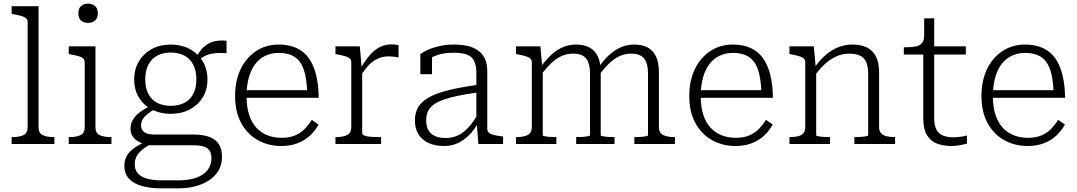

<svg xmlns="http://www.w3.org/2000/svg" viewBox="-20 -792 5926 1056"><path d="M192 -758V-92Q192 -60 214.5 -49Q237 -38 276 -38H279V0H44V-38H48Q87 -38 109.5 -49Q132 -60 132 -92V-669Q132 -684 123.5 -691.5Q115 -699 98 -704Q81 -709 54 -714L44 -716V-758Z M464 -666Q441 -666 426 -679Q411 -692 411 -719Q411 -746 426 -759Q441 -772 464 -772Q487 -772 502.5 -759Q518 -746 518 -719Q518 -692 502.5 -679Q487 -666 464 -666ZM505 -537V-92Q505 -60 528 -49Q551 -38 590 -38H593V0H358V-38H361Q400 -38 423 -49Q446 -60 446 -92V-448Q446 -470 426.5 -478Q407 -486 368 -493L358 -495V-537Z M1226 -500Q1183 -502 1154 -498Q1125 -494 1105.5 -483.5Q1086 -473 1069 -452L1055 -464Q1067 -493 1082.5 -513.5Q1098 -534 1119 -547.5Q1140 -561 1166.5 -566Q1193 -571 1226 -568ZM919 -166Q861 -166 815.5 -189.5Q770 -213 744 -255.5Q718 -298 718 -355Q718 -412 744.5 -455.5Q771 -499 816 -523Q861 -547 919 -547Q977 -547 1022.5 -523Q1068 -499 1094.5 -455.5Q1121 -412 1121 -355Q1121 -298 1094.5 -255.5Q1068 -213 1023 -189.5Q978 -166 919 -166ZM919 -210Q963 -210 994.5 -226.5Q1026 -243 1043 -275.5Q1060 -308 1060 -355Q1060 -403 1043 -436Q1026 -469 994.5 -486Q963 -503 919 -503Q876 -503 844.5 -486Q813 -469 796 -436Q779 -403 779 -355Q779 -308 796 -275.5Q813 -243 844.5 -226.5Q876 -210 919 -210ZM869 244Q806 244 760 231Q714 218 689 190.5Q664 163 664 121Q664 89 677.5 65Q691 41 720 21Q749 1 793 -20L814 -3Q780 16 759.5 34Q739 52 730 70.5Q721 89 721 113Q721 140 736.5 159.5Q752 179 784.5 189.5Q817 200 871 200H961Q1019 200 1059.5 185.5Q1100 171 1121.5 143.5Q1143 116 1143 77Q1143 41 1121 24Q1099 7 1044 7H794V6Q765 -1 743 -12.5Q721 -24 709.5 -42Q698 -60 698 -85Q698 -113 712 -135.5Q726 -158 752 -177Q778 -196 813 -214L833 -193Q809 -179 791.5 -165Q774 -151 765 -136Q756 -121 756 -102Q756 -77 774.5 -64.5Q793 -52 830 -52H1045Q1095 -52 1130 -39.5Q1165 -27 1183 0Q1201 27 1201 69Q1201 126 1168.5 165Q1136 204 1081.5 224Q1027 244 962 244Z M1336 -263Q1336 -203 1350.5 -159.5Q1365 -116 1391 -88.5Q1417 -61 1452 -47.5Q1487 -34 1528 -34Q1574 -34 1606 -48.5Q1638 -63 1659 -86Q1680 -109 1695 -133L1732 -107Q1713 -72 1684 -45.5Q1655 -19 1616 -4Q1577 11 1527 11Q1456 11 1398.5 -21Q1341 -53 1307 -114.5Q1273 -176 1273 -264Q1273 -348 1303.5 -411.5Q1334 -475 1388.5 -511Q1443 -547 1513 -547Q1569 -547 1610.5 -528Q1652 -509 1678.5 -472Q1705 -435 1718.5 -380.5Q1732 -326 1733 -254H1317V-296H1689L1670 -279Q1668 -339 1658.5 -381.5Q1649 -424 1630.5 -450Q1612 -476 1583 -488.5Q1554 -501 1513 -501Q1473 -501 1440 -485.5Q1407 -470 1384 -440Q1361 -410 1348.5 -365.5Q1336 -321 1336 -263Z M2172 -543V-476Q2164 -478 2154.5 -479Q2145 -480 2136 -481Q2127 -482 2119 -482Q2093 -482 2071 -474.5Q2049 -467 2030.5 -453.5Q2012 -440 1995 -419Q1978 -398 1961 -371L1960 -410Q1986 -456 2012 -486.5Q2038 -517 2068 -532.5Q2098 -548 2133 -548Q2145 -548 2156.5 -546.5Q2168 -545 2172 -543ZM1825 0V-38H1828Q1867 -38 1889.5 -49.5Q1912 -61 1912 -94V-448Q1912 -463 1903.5 -470.5Q1895 -478 1878 -483Q1861 -488 1835 -493L1825 -495V-537H1959L1970 -411L1972 -413V-60Q1972 -51 1985.5 -46Q1999 -41 2018.5 -39.5Q2038 -38 2056 -38H2076V0Z M2611 -326V-284Q2544 -275 2495 -264.5Q2446 -254 2413 -241.5Q2380 -229 2360.5 -213Q2341 -197 2332.5 -176.5Q2324 -156 2324 -130Q2324 -98 2336 -76.5Q2348 -55 2372 -44Q2396 -33 2432 -33Q2472 -33 2504 -50Q2536 -67 2562 -97.5Q2588 -128 2611 -169V-118Q2590 -80 2562 -51Q2534 -22 2499.5 -5.5Q2465 11 2422 11Q2373 11 2337 -5.5Q2301 -22 2281.5 -53.5Q2262 -85 2262 -130Q2262 -173 2281 -204Q2300 -235 2341 -257.5Q2382 -280 2449 -296.5Q2516 -313 2611 -326ZM2611 0 2602 -118 2600 -122V-389Q2600 -431 2588 -456Q2576 -481 2549 -491.5Q2522 -502 2475 -502Q2420 -502 2382 -488Q2344 -474 2322 -455Q2320 -461 2321.5 -467.5Q2323 -474 2328 -480.5Q2333 -487 2340 -490.5Q2347 -494 2356 -494V-384H2292V-495Q2307 -506 2333.5 -518Q2360 -530 2396.5 -538.5Q2433 -547 2477 -547Q2517 -547 2550.5 -539.5Q2584 -532 2608.5 -515Q2633 -498 2646.5 -470Q2660 -442 2660 -401V-83Q2660 -69 2670 -61Q2680 -53 2698.5 -49Q2717 -45 2742 -42L2747 -41V0Z M2818 0V-38H2821Q2860 -38 2882.5 -49.5Q2905 -61 2905 -94V-448Q2905 -463 2896.5 -470.5Q2888 -478 2871 -483Q2854 -488 2828 -493L2818 -495V-537H2952L2963 -420L2965 -415V-48Q2965 -45 2977 -42.5Q2989 -40 3006 -39Q3023 -38 3036 -38H3040V0ZM3360 0H3149V-38H3153Q3167 -38 3183.5 -39Q3200 -40 3212.5 -42.5Q3225 -45 3225 -48V-386Q3225 -423 3216 -448Q3207 -473 3186.5 -485Q3166 -497 3131 -497Q3098 -497 3068 -483.5Q3038 -470 3011 -444Q2984 -418 2956 -380L2954 -424Q2983 -464 3013 -491.5Q3043 -519 3077 -533Q3111 -547 3149 -547Q3193 -547 3223 -530.5Q3253 -514 3268.5 -480.5Q3284 -447 3284 -396V-48Q3284 -45 3296.5 -42.5Q3309 -40 3325.5 -39Q3342 -38 3356 -38H3360ZM3692 0H3469V-38H3473Q3487 -38 3503.5 -39Q3520 -40 3532 -42.5Q3544 -45 3544 -48V-386Q3544 -423 3535 -448Q3526 -473 3505.5 -485Q3485 -497 3450 -497Q3417 -497 3387 -483Q3357 -469 3329.5 -442.5Q3302 -416 3274 -377L3272 -421Q3301 -463 3331.5 -490.5Q3362 -518 3396 -532.5Q3430 -547 3468 -547Q3513 -547 3543 -530.5Q3573 -514 3588.5 -480.5Q3604 -447 3604 -396V-94Q3604 -61 3627 -49.5Q3650 -38 3689 -38H3692Z M3834 -263Q3834 -203 3848.5 -159.5Q3863 -116 3889 -88.5Q3915 -61 3950 -47.5Q3985 -34 4026 -34Q4072 -34 4104 -48.5Q4136 -63 4157 -86Q4178 -109 4193 -133L4230 -107Q4211 -72 4182 -45.5Q4153 -19 4114 -4Q4075 11 4025 11Q3954 11 3896.5 -21Q3839 -53 3805 -114.5Q3771 -176 3771 -264Q3771 -348 3801.5 -411.5Q3832 -475 3886.5 -511Q3941 -547 4011 -547Q4067 -547 4108.5 -528Q4150 -509 4176.5 -472Q4203 -435 4216.5 -380.5Q4230 -326 4231 -254H3815V-296H4187L4168 -279Q4166 -339 4156.5 -381.5Q4147 -424 4128.5 -450Q4110 -476 4081 -488.5Q4052 -501 4011 -501Q3971 -501 3938 -485.5Q3905 -470 3882 -440Q3859 -410 3846.5 -365.5Q3834 -321 3834 -263Z M4322 0V-38H4325Q4351 -38 4370 -43Q4389 -48 4399 -60Q4409 -72 4409 -94V-448Q4409 -463 4400.5 -470.5Q4392 -478 4375 -483Q4358 -488 4332 -493L4322 -495V-537H4456L4467 -417L4469 -413V-48Q4469 -45 4481 -42.5Q4493 -40 4510 -39Q4527 -38 4541 -38H4545V0ZM4903 0H4679V-38H4683Q4697 -38 4714 -39Q4731 -40 4743 -42.5Q4755 -45 4755 -48V-386Q4755 -424 4745 -448.5Q4735 -473 4712 -485Q4689 -497 4650 -497Q4615 -497 4582.5 -483Q4550 -469 4520 -442.5Q4490 -416 4461 -376L4458 -418Q4488 -461 4521 -489.5Q4554 -518 4591 -532.5Q4628 -547 4668 -547Q4717 -547 4749 -530.5Q4781 -514 4798 -480.5Q4815 -447 4815 -396V-94Q4815 -72 4825.5 -60Q4836 -48 4855 -43Q4874 -38 4900 -38H4903Z M4951 -492V-532H4962Q4994 -532 5016.5 -536.5Q5039 -541 5051 -555Q5063 -569 5063 -597L5101 -537H5292V-492ZM5118 -142Q5118 -102 5130.5 -79Q5143 -56 5166.5 -46.5Q5190 -37 5223 -37Q5247 -37 5268 -40.5Q5289 -44 5298 -47V-2Q5287 1 5273 4Q5259 7 5243.5 9Q5228 11 5212 11Q5171 11 5135.5 -1.5Q5100 -14 5079 -47.5Q5058 -81 5058 -141V-522L5063 -530V-691H5118Z M5441 -263Q5441 -203 5455.5 -159.5Q5470 -116 5496 -88.5Q5522 -61 5557 -47.5Q5592 -34 5633 -34Q5679 -34 5711 -48.5Q5743 -63 5764 -86Q5785 -109 5800 -133L5837 -107Q5818 -72 5789 -45.5Q5760 -19 5721 -4Q5682 11 5632 11Q5561 11 5503.5 -21Q5446 -53 5412 -114.5Q5378 -176 5378 -264Q5378 -348 5408.5 -411.5Q5439 -475 5493.5 -511Q5548 -547 5618 -547Q5674 -547 5715.5 -528Q5757 -509 5783.5 -472Q5810 -435 5823.5 -380.5Q5837 -326 5838 -254H5422V-296H5794L5775 -279Q5773 -339 5763.5 -381.5Q5754 -424 5735.5 -450Q5717 -476 5688 -488.5Q5659 -501 5618 -501Q5578 -501 5545 -485.5Q5512 -470 5489 -440Q5466 -410 5453.5 -365.5Q5441 -321 5441 -263Z"/></svg>

Font: Roboto Serif 20pt ExtraLight
Style: Regular
Weight: 250
Version: Version 1.008